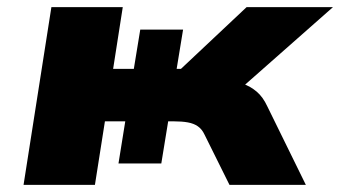

<svg xmlns="http://www.w3.org/2000/svg" viewBox="-20 -518 953 538"><path d="M46 0 124 -498H324L297 -325H355L373 -435H493L475 -325H487L671 -498H913L616 -236L605 -295Q636 -292 659 -284Q682 -276 699.5 -261Q717 -246 729 -220L837 0H623L553 -141Q546 -156 534.5 -164Q523 -172 506.5 -175Q490 -178 467 -178H431L455 -201L432 -60H312L331 -178H274L246 0Z"/></svg>

Font: Nunito Sans 10pt Expanded Black
Style: Italic
Weight: 900
Width: 7
Italic angle: -9°
Designer: Vernon Adams
Foundry: Vernon Adams
Version: Version 3.101;gftools[0.9.27]